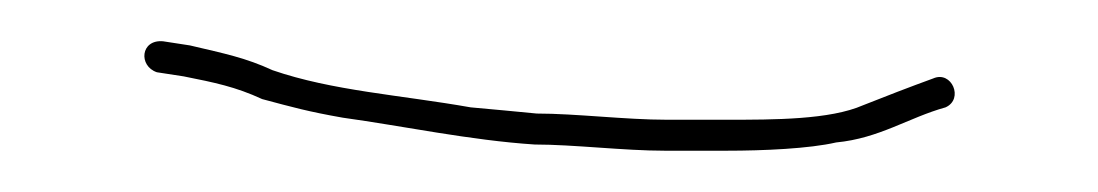

<svg xmlns="http://www.w3.org/2000/svg" viewBox="-20 -24 532 93"><path d="M302 49H332C350 49 372 48 385 45C406 43 420 33 438 28C447 24 441 10 432 14C421 18 408 23 398 27C382 34 355 34 332 34H303C283 34 259 31 240 31C230 30 219 29 208 28C174 22 141 20 112 10C99 4 89 2 72 -2L59 -4C48 -5 47 8 56 11L69 13C84 16 94 18 107 24C122 28 129 30 146 33C175 37 208 44 239 46C258 46 282 49 302 49Z"/></svg>

Font: Electronic
Style: UltTh
Weight: 100
Version: Version 1.011